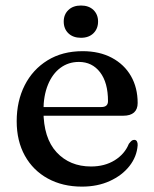

<svg xmlns="http://www.w3.org/2000/svg" viewBox="-20 -665 559 696"><path d="M479 -291.5Q479 -269 465.8 -257.2Q452.5 -245.5 427 -245.5H107.5V-277H347.5Q371.5 -277 371.5 -298.5Q371.5 -365.5 342.8 -403Q314 -440.5 266 -440.5Q228 -440.5 199 -419Q170 -397.5 153.8 -357.8Q137.5 -318 137.5 -264Q137.5 -164.5 185.2 -113Q233 -61.5 310 -61.5Q359.5 -61.5 395.8 -84Q432 -106.5 447 -143.5Q453 -151.5 457.2 -154.8Q461.5 -158 466.5 -158Q473.5 -158 476.5 -152.2Q479.5 -146.5 479 -138.5Q476 -97 449.2 -63Q422.5 -29 378 -8.8Q333.5 11.5 277 11.5Q207 11.5 153.5 -17.8Q100 -47 70.2 -100.5Q40.5 -154 40.5 -225.5Q40.5 -298.5 69.5 -355.8Q98.5 -413 152.2 -446.2Q206 -479.5 279.5 -479.5Q340.5 -479.5 385.5 -455.5Q430.5 -431.5 454.8 -389.2Q479 -347 479 -291.5ZM273.5 -528Q245 -528 228 -544.2Q211 -560.5 211 -587Q211 -612.5 228 -628.8Q245 -645 273.5 -645Q302 -645 318.8 -628.8Q335.5 -612.5 335.5 -587Q335.5 -561 318.8 -544.5Q302 -528 273.5 -528Z"/></svg>

Font: Fraunces 17pt
Style: Regular
Weight: 400
Version: Version 1.000;[b76b70a41]